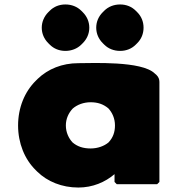

<svg xmlns="http://www.w3.org/2000/svg" viewBox="-20 -818 793 860"><path d="M306 -332C326 -349 354 -360 386 -360C417 -360 442 -352 465 -333C483 -314 495 -287 495 -256C495 -226 486 -201 466 -180C447 -164 418 -153 386 -153C352 -153 326 -162 305 -180C288 -198 275 -225 275 -256C275 -286 287 -312 306 -332ZM681 -482 673 -489C615 -546 392 -535 331 -535C258 -535 195 -509 149 -465L141 -457C90 -407 61 -335 61 -256C61 -177 90 -105 140 -56L147 -49C192 -5 257 22 331 22C395 22 451 -2 493 -38V-3L503 7H684L694 -3V-451C694 -463 690 -473 681 -482ZM447 -770 440 -763C422 -745 411 -721 411 -694C411 -667 422 -643 440 -625L447 -618C465 -600 490 -590 518 -590C546 -590 570 -600 588 -618L595 -625C613 -643 623 -667 623 -694C623 -721 613 -745 595 -763L588 -770C570 -788 546 -798 518 -798C490 -798 465 -788 447 -770ZM203 -770 196 -763C178 -745 167 -720 167 -694C167 -667 178 -643 196 -625L203 -618C221 -600 245 -590 273 -590C300 -590 326 -600 344 -618L351 -625C369 -643 380 -667 380 -694C380 -721 369 -745 351 -763L344 -770C326 -788 301 -798 273 -798C245 -798 221 -788 203 -770Z"/></svg>

Font: Hussar Woodtype
Style: Ultra
Weight: 900
Foundry: Cannot Into Space Fonts
Version: Version 1.07